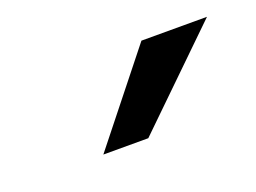

<svg xmlns="http://www.w3.org/2000/svg" viewBox="-41 -770 386 289"><g transform="rotate(-20 152.0 -626.0)"><path d="M199 -697H304L158.5 -555.5H86.5Z"/></g></svg>

Font: HK Grotesk Medium
Style: Italic
Weight: 500
Italic angle: -8°
Designer: Alfredo Marco Pradil
Foundry: Hanken Design Co.
Version: Version 3.004